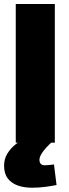

<svg xmlns="http://www.w3.org/2000/svg" viewBox="-27 -694 336 934"><path d="M129.1 219.2Q90 219.2 59.3 208.3Q28.5 197.3 10.7 173.9Q-7.1 150.4 -7.1 112.1Q-7.1 79.2 8.6 53.5Q24.3 27.7 48.1 8.9Q71.8 -10 96 -21.1L231.8 -8.3Q214.4 6.1 199.2 22.6Q184 39 174.5 54.8Q164.9 70.6 164.9 83.6Q164.9 95.8 171.3 102.9Q177.6 110 191.4 110Q200.6 110 213.6 108.5Q226.7 107 235.6 106L248.1 206Q226.3 210.4 194.8 214.8Q163.3 219.2 129.1 219.2ZM49.7 0V-674.5H239.7V0Z"/></svg>

Font: TitilliumWeb ExtraLight
Style: Regular
Weight: 400
Designer: Mohamed Gaber, Accademia di Belle Arti di Urbino and others
Foundry: Kief Type Foundry, Accademia di Belle Arti di Urbino and others
Version: Version 3.000; ttfautohint (v1.8.2)